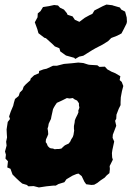

<svg xmlns="http://www.w3.org/2000/svg" viewBox="-20 -799 578 844"><path d="M213 17 184 20 151 25 128 19 105 20 98 14 78 8 66 -2 52 -15 35 -32 26 -57 12 -63 15 -90 4 -102 6 -119 2 -133 9 -159 7 -176 11 -195 10 -209 9 -230 14 -263 24 -276 20 -287 27 -308 38 -334 41 -347 46 -364 62 -377 67 -392 79 -404 84 -418 94 -429 113 -446 115 -454 130 -468 151 -477 152 -487 171 -494 185 -497 213 -510H230L261 -518L296 -521L324 -524L346 -522L368 -515L375 -514L392 -513L408 -512L417 -505L441 -506L452 -494L470 -484L487 -477L509 -464L506 -447L515 -439L522 -421L516 -398L511 -371L510 -349V-337L502 -321L492 -295L491 -277L486 -268L491 -246L476 -207L475 -193L482 -177L474 -140L472 -126L473 -107L476 -97L462 -69L463 -56L461 -38L449 -28L440 -18L422 -6L408 5L394 13L382 14L359 11L351 0L339 -25L325 -36L316 -34L299 -27L272 -11L263 2L237 10L225 17ZM220 -143 231 -144H239L250 -146L257 -153L265 -160L271 -163L282 -168L289 -177L293 -186L300 -197L303 -206L306 -225L305 -233V-245L308 -260L309 -270L313 -280L317 -288L321 -296L325 -306L324 -312L329 -326L327 -336V-345L319 -357L308 -362L300 -368L286 -366L274 -368L262 -362L252 -357L239 -351L230 -347L223 -337L217 -327L213 -319L210 -305L208 -296L206 -287L204 -276L200 -268L194 -255L192 -243L189 -234L191 -223L192 -209L188 -199L182 -186L181 -174L185 -169L188 -162L190 -157L197 -150L203 -147L213 -146ZM311 -540 306 -545 270 -555 245 -573 241 -587 221 -595 212 -604 182 -631 175 -633 149 -653 144 -671 133 -701 145 -723 146 -740 158 -750 169 -768 195 -772 218 -777 235 -775 244 -765 261 -757 274 -741 277 -734 299 -727 309 -712 329 -703 353 -721 373 -732 386 -738 395 -753 432 -772 448 -779 474 -776 476 -775 507 -766 513 -757 530 -748 537 -722 538 -703 536 -695 524 -671 514 -652 495 -642 469 -632 455 -618 431 -603 400 -587 386 -579 346 -554 328 -550Z"/></svg>

Font: Winky Rough ExtraBold
Style: Italic
Weight: 800
Italic angle: -8.97852°
Designer: Simon Atzbach
Foundry: typofactur
Version: Version 1.206; ttfautohint (v1.8.4.7-5d5b)